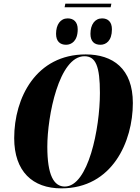

<svg xmlns="http://www.w3.org/2000/svg" viewBox="-20 -1024 768 1055"><path d="M592 -1004H339L335 -984H588ZM532 -778C562 -778 595 -799 595 -863C595 -904 573 -923 541 -923C501 -923 477 -889 477 -838C477 -797 498 -778 532 -778ZM343 -778C373 -778 407 -799 407 -863C407 -904 384 -923 352 -923C312 -923 288 -889 288 -838C288 -797 310 -778 343 -778ZM317 11C597 11 710 -246 710 -458C710 -647 600 -725 451 -725C179 -725 58 -488 58 -265C58 -82 159 11 317 11ZM336 1C276 1 240 -61 240 -218C240 -386 304 -715 444 -715C506 -715 529 -660 529 -513C529 -318 465 1 336 1Z"/></svg>

Font: Noto Serif Display Condensed Black
Style: Italic
Weight: 900
Width: 3
Italic angle: -12°
Designer: Monotype Design Team
Foundry: Monotype Imaging Inc.
Version: Version 2.009